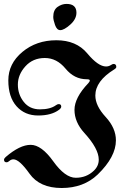

<svg xmlns="http://www.w3.org/2000/svg" viewBox="-29 -920 634 962"><path d="M0 0ZM237.8 -835Q237.8 -870.1 259.3 -885.3Q280.8 -900.4 304.2 -900.4Q354 -900.4 354 -856.4Q354 -824.2 323 -796.6Q292 -769 272.9 -769Q255.9 -769 246.8 -794.7Q237.8 -820.3 237.8 -835ZM-8.8 -119.6Q-8.8 -126 -0.5 -133.3Q70.3 -194.3 124.5 -194.3Q178.7 -194.3 237.8 -111.8Q296.9 -29.3 350.6 -29.3Q404.3 -29.3 441.4 -64.9Q465.8 -88.4 465.8 -120.1Q465.8 -174.8 393.6 -253.9Q344.2 -308.1 344.2 -369.4Q344.2 -430.7 413.6 -503.4Q420.9 -511.2 420.9 -517.1Q420.9 -522.9 405.3 -522.9Q343.3 -522.9 299.3 -576.2Q255.4 -629.4 195.6 -629.4Q135.7 -629.4 98.1 -587.6Q60.5 -545.9 60.5 -496.3Q60.5 -446.8 90.1 -409.4Q119.6 -372.1 171.1 -372.1Q222.7 -372.1 251 -392.6Q258.8 -398.4 265.1 -398.4Q277.8 -398.4 277.8 -385.7Q277.8 -378.4 267.1 -370.1Q229 -341.3 162.1 -341.3Q95.2 -341.3 54 -387.5Q12.7 -433.6 12.7 -517.3Q12.7 -601.1 83 -659.7Q153.3 -718.3 253.4 -718.3Q353.5 -718.3 408.2 -652.6Q462.9 -586.9 502.4 -586.9Q516.1 -586.9 527.8 -594.7Q535.2 -599.6 540 -599.6Q553.7 -599.6 553.7 -584.5Q553.7 -578.6 543.5 -572.3Q448.7 -513.7 448.7 -441.4Q448.7 -390.1 500.2 -334.2Q551.8 -278.3 551.8 -216.8Q551.8 -134.3 460.9 -45.9Q390.1 22 280 22Q169.9 22 118.9 -49.8Q67.9 -121.6 38.6 -121.6Q26.9 -121.6 18.8 -114.3Q10.7 -106.9 3.9 -106.9Q-8.8 -106.9 -8.8 -119.6Z"/></svg>

Font: UnifrakturMaguntia
Style: Book
Weight: 400
Designer: j. 'mach' wust, Gerrit Ansmann, Georg Duffner, based on a font by Peter Wiegel, original typeface by Carl Albert Fahrenw
Version: Version 2017-03-19